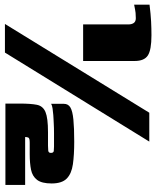

<svg xmlns="http://www.w3.org/2000/svg" viewBox="46 -618 649 798"><g transform="rotate(90 371.0 -219.5)"><path d="M74 -240V-428Q74 -442 68 -450.5Q62 -459 48 -459Q36 -459 26 -458Q16 -457 -8 -452V-516Q32 -521 61.5 -522.5Q91 -524 119 -524Q180 -524 203 -509Q226 -494 226 -454V-240ZM561 -515 191 85H72L441 -515ZM403 83Q403 68 403 53.5Q403 39 403 24Q403 -22 408 -47.5Q413 -73 438 -83.5Q463 -94 522 -94Q541 -94 550 -94Q559 -94 578 -94Q589 -94 598.5 -95Q608 -96 608 -106Q608 -117 600 -118Q592 -119 582 -119Q568 -119 557.5 -119Q547 -119 527 -119Q502 -119 487 -118Q472 -117 467 -117Q464 -117 450.5 -116Q437 -115 423.5 -113Q410 -111 404 -107V-160Q404 -178 419 -187Q434 -196 469 -199.5Q504 -203 562 -203Q616 -203 655 -197.5Q694 -192 714.5 -172Q735 -152 735 -109Q735 -68 720 -48.5Q705 -29 678 -23.5Q651 -18 613 -18Q606 -18 596 -18Q586 -18 565 -18Q547 -18 544.5 -12.5Q542 -7 542 0V1H741V83Z"/></g></svg>

Font: Genos Thin Black
Style: Regular
Weight: 900
Version: Version 1.010